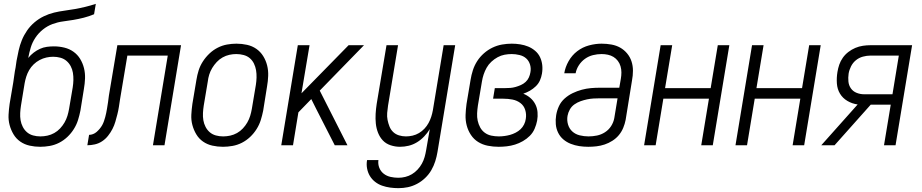

<svg xmlns="http://www.w3.org/2000/svg" viewBox="-20 -755 4790 998"><path d="M189 8Q161 8 134 2Q107 -4 85.5 -19Q64 -34 50.5 -56.5Q37 -79 30 -105Q23 -131 24.5 -159Q26 -187 30 -215L49 -327Q52 -346 54.5 -365.5Q57 -385 61 -404L66 -439Q71 -466 77 -493Q83 -520 93.5 -546Q104 -572 120.5 -596Q137 -620 159.5 -639Q182 -658 208 -670.5Q234 -683 261 -689.5Q288 -696 315 -699.5Q342 -703 369.5 -708Q397 -713 424 -719.5Q451 -726 478 -735L469 -681Q443 -670 415.5 -663Q388 -656 361 -651.5Q334 -647 307 -643.5Q280 -640 253 -630Q226 -620 203 -601.5Q180 -583 164 -559Q148 -535 140 -508.5Q132 -482 127 -455V-454Q139 -469 154.5 -481Q170 -493 187.5 -501Q205 -509 223.5 -511.5Q242 -514 260 -514Q288 -514 314.5 -507.5Q341 -501 362 -486Q383 -471 396.5 -449Q410 -427 416.5 -401Q423 -375 422 -347.5Q421 -320 416 -292L398 -180Q393 -155 385.5 -131Q378 -107 364 -84.5Q350 -62 330.5 -43.5Q311 -25 287.5 -13Q264 -1 238.5 3.5Q213 8 189 8ZM190 -46Q208 -46 226.5 -50Q245 -54 262 -63.5Q279 -73 292.5 -87.5Q306 -102 315.5 -118.5Q325 -135 330.5 -153Q336 -171 339 -189L358 -301Q361 -320 361.5 -339Q362 -358 359 -376.5Q356 -395 347.5 -411Q339 -427 325.5 -438.5Q312 -450 294 -455Q276 -460 256 -460Q239 -460 221 -456Q203 -452 186 -443Q169 -434 155 -420.5Q141 -407 131.5 -390.5Q122 -374 116.5 -356.5Q111 -339 108 -322L89 -206Q86 -187 85 -167.5Q84 -148 87 -130Q90 -112 98.5 -95.5Q107 -79 120.5 -67.5Q134 -56 152 -51Q170 -46 190 -46Z M434 0 443 -54Q453 -54 463.5 -58Q474 -62 482.5 -69.5Q491 -77 498.5 -86Q506 -95 511.5 -105Q517 -115 520.5 -125.5Q524 -136 527 -146.5Q530 -157 532 -167.5Q534 -178 536 -189Q539 -206 541.5 -223.5Q544 -241 546 -258L590 -520H921L835 0H775L852 -466H642L604 -239Q601 -219 598 -199.5Q595 -180 590 -160.5Q585 -141 579.5 -122Q574 -103 564.5 -84.5Q555 -66 541.5 -49Q528 -32 510.5 -20.5Q493 -9 473 -4.5Q453 0 434 0Z M1139 8Q1111 8 1084 2Q1057 -4 1035.5 -19Q1014 -34 1000.5 -56.5Q987 -79 980 -105Q973 -131 974.5 -159Q976 -187 980 -215L1001 -340Q1005 -365 1012.5 -389Q1020 -413 1034.5 -435.5Q1049 -458 1068.5 -476.5Q1088 -495 1111.5 -507Q1135 -519 1160 -523.5Q1185 -528 1209 -528Q1237 -528 1264 -522Q1291 -516 1312.5 -501Q1334 -486 1348 -463.5Q1362 -441 1368.5 -415Q1375 -389 1374 -361Q1373 -333 1368 -305L1348 -180Q1343 -155 1335.5 -131Q1328 -107 1314 -84.5Q1300 -62 1280.5 -43.5Q1261 -25 1237.5 -13Q1214 -1 1188.5 3.5Q1163 8 1139 8ZM1140 -46Q1158 -46 1176.5 -50Q1195 -54 1212 -63.5Q1229 -73 1242.5 -87.5Q1256 -102 1265.5 -118.5Q1275 -135 1280.5 -153Q1286 -171 1289 -189L1310 -314Q1313 -333 1313.5 -352.5Q1314 -372 1311 -390Q1308 -408 1300 -424.5Q1292 -441 1278.5 -452.5Q1265 -464 1246.5 -469Q1228 -474 1208 -474Q1190 -474 1172 -470Q1154 -466 1137 -456.5Q1120 -447 1106.5 -432.5Q1093 -418 1083 -401.5Q1073 -385 1067.5 -367Q1062 -349 1060 -331L1039 -206Q1036 -187 1035 -167.5Q1034 -148 1037 -130Q1040 -112 1048.5 -95.5Q1057 -79 1070.5 -67.5Q1084 -56 1102 -51Q1120 -46 1140 -46Z M1442 0 1528 -520H1589L1547 -270L1792 -520H1872L1642 -284L1786 0H1720L1623 -190L1598 -240L1531 -171L1503 0Z M2051 223Q2029 223 2007.5 220Q1986 217 1966 210Q1946 203 1929.5 190Q1913 177 1902.5 159.5Q1892 142 1888 120.5Q1884 99 1888 77H1947Q1944 98 1951.5 117Q1959 136 1974.5 148Q1990 160 2010 164.5Q2030 169 2051 169Q2069 169 2087 164.5Q2105 160 2121 150.5Q2137 141 2150.5 126.5Q2164 112 2173 95.5Q2182 79 2187 61.5Q2192 44 2195 26L2214 -84Q2202 -64 2185 -46Q2168 -28 2147.5 -15.5Q2127 -3 2104.5 2.5Q2082 8 2059 8Q2034 8 2010 0Q1986 -8 1970 -25Q1954 -42 1945 -65Q1936 -88 1933.5 -113Q1931 -138 1932.5 -163.5Q1934 -189 1938 -215L1989 -520H2049L1997 -206Q1994 -187 1992.5 -168Q1991 -149 1994.5 -131.5Q1998 -114 2004.5 -97.5Q2011 -81 2023.5 -69Q2036 -57 2053.5 -51.5Q2071 -46 2090 -46Q2107 -46 2124.5 -50Q2142 -54 2158 -63.5Q2174 -73 2186.5 -86.5Q2199 -100 2207.5 -115.5Q2216 -131 2221.5 -148Q2227 -165 2230 -182L2286 -520H2346L2254 35Q2250 59 2242.5 83Q2235 107 2222 129.5Q2209 152 2189.5 170.5Q2170 189 2147 201Q2124 213 2100 218Q2076 223 2051 223Z M2572 8Q2543 8 2515.5 2.5Q2488 -3 2465.5 -17Q2443 -31 2428 -53.5Q2413 -76 2406 -102.5Q2399 -129 2400 -157.5Q2401 -186 2405 -215L2426 -340Q2430 -365 2438 -390Q2446 -415 2460.5 -437.5Q2475 -460 2495.5 -478Q2516 -496 2540 -507.5Q2564 -519 2589.5 -523.5Q2615 -528 2640 -528Q2662 -528 2684 -524.5Q2706 -521 2725.5 -513Q2745 -505 2761.5 -491Q2778 -477 2787 -458Q2796 -439 2798.5 -417Q2801 -395 2797 -372Q2794 -354 2786.5 -337Q2779 -320 2765 -306.5Q2751 -293 2734.5 -283.5Q2718 -274 2700 -268Q2720 -260 2736 -246.5Q2752 -233 2762 -214Q2772 -195 2774 -172.5Q2776 -150 2772 -128Q2768 -107 2759 -86Q2750 -65 2734 -49Q2718 -33 2698 -21.5Q2678 -10 2657 -3.5Q2636 3 2614.5 5.5Q2593 8 2572 8ZM2573 -46Q2587 -46 2602 -48Q2617 -50 2631.5 -54Q2646 -58 2660.5 -65.5Q2675 -73 2686 -83.5Q2697 -94 2704 -108Q2711 -122 2713 -137Q2717 -161 2710 -183.5Q2703 -206 2685 -219.5Q2667 -233 2644 -237.5Q2621 -242 2596 -242H2543L2552 -297H2606Q2619 -297 2632.5 -298Q2646 -299 2660 -303Q2674 -307 2687.5 -313Q2701 -319 2712 -329Q2723 -339 2729 -352.5Q2735 -366 2737 -379Q2741 -400 2735 -419.5Q2729 -439 2715 -451.5Q2701 -464 2680.5 -469Q2660 -474 2640 -474Q2621 -474 2602.5 -470.5Q2584 -467 2566.5 -457.5Q2549 -448 2534 -434Q2519 -420 2509.5 -403Q2500 -386 2494 -368Q2488 -350 2485 -331L2464 -206Q2461 -186 2460 -166Q2459 -146 2463 -127.5Q2467 -109 2476 -92.5Q2485 -76 2500 -65Q2515 -54 2534 -50Q2553 -46 2573 -46Z M3038 8Q3014 8 2991 4.5Q2968 1 2946.5 -7.5Q2925 -16 2908 -30.5Q2891 -45 2881 -65.5Q2871 -86 2869 -109.5Q2867 -133 2871 -157Q2875 -181 2885.5 -203.5Q2896 -226 2915 -243Q2934 -260 2957 -271Q2980 -282 3004 -288.5Q3028 -295 3051.5 -297Q3075 -299 3098 -299H3199L3207 -345Q3210 -362 3210 -378.5Q3210 -395 3205.5 -410.5Q3201 -426 3191.5 -438.5Q3182 -451 3169 -459Q3156 -467 3140 -470.5Q3124 -474 3107 -474Q3085 -474 3062.5 -468.5Q3040 -463 3021 -449.5Q3002 -436 2989 -416Q2976 -396 2972 -374H2913Q2918 -406 2935.5 -437Q2953 -468 2980.5 -489Q3008 -510 3041.5 -519Q3075 -528 3107 -528Q3133 -528 3158 -523.5Q3183 -519 3203.5 -507.5Q3224 -496 3239.5 -477.5Q3255 -459 3262.5 -436Q3270 -413 3270 -387.5Q3270 -362 3265 -336L3232 -132Q3228 -111 3219.5 -90.5Q3211 -70 3197 -53Q3183 -36 3163.5 -23.5Q3144 -11 3123 -4Q3102 3 3080.5 5.5Q3059 8 3038 8ZM3039 -46Q3061 -46 3083 -50.5Q3105 -55 3124.5 -67.5Q3144 -80 3156.5 -99.5Q3169 -119 3173 -141L3190 -244H3098Q3082 -244 3065 -243Q3048 -242 3031.5 -238.5Q3015 -235 2998 -229Q2981 -223 2966 -212.5Q2951 -202 2942 -186Q2933 -170 2930 -153Q2926 -130 2932.5 -108Q2939 -86 2955 -71.5Q2971 -57 2993.5 -51.5Q3016 -46 3039 -46Z M3328 0 3414 -520H3474L3437 -297H3674L3711 -520H3771L3685 0H3625L3665 -242H3428L3388 0Z M3803 0 3889 -520H3949L3912 -297H4149L4186 -520H4246L4160 0H4100L4140 -242H3903L3863 0Z M4249 0 4438 -212Q4409 -216 4384.5 -230.5Q4360 -245 4346 -268.5Q4332 -292 4330 -321.5Q4328 -351 4333 -381Q4336 -400 4342.5 -419Q4349 -438 4361 -455Q4373 -472 4390 -485Q4407 -498 4426 -506Q4445 -514 4465 -517Q4485 -520 4504 -520H4721L4635 0H4575L4610 -211H4506L4318 0ZM4472 -265H4619L4652 -466H4504Q4485 -466 4465 -460.5Q4445 -455 4429 -442Q4413 -429 4403.5 -410Q4394 -391 4391 -372Q4388 -351 4390 -331Q4392 -311 4403 -295.5Q4414 -280 4432.5 -272.5Q4451 -265 4472 -265Z"/></svg>

Font: Iosevka QP Light
Style: Italic
Weight: 300
Italic angle: -9°
Designer: Belleve Invis
Foundry: Belleve Invis
Version: Version 20.0.0; ttfautohint (v1.8.4)